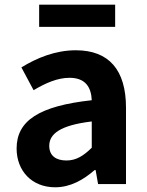

<svg xmlns="http://www.w3.org/2000/svg" viewBox="-20 -789 631 823"><path d="M216.4 13.8C281 13.8 336.8 -17.4 385.4 -59.9H389.9L400.4 0H520.1V-327C520.1 -489.3 447 -573.5 305.1 -573.5C216.7 -573.5 137.5 -540.5 71.7 -500.1L124 -402.4C176 -433.3 226.5 -455.5 278.1 -455.5C347.3 -455.5 370.9 -414 373.3 -359.4C148 -334.8 51.2 -272 51.2 -152.6C51.2 -56.5 116.5 13.8 216.4 13.8ZM264.7 -101.1C221.7 -101.1 191.1 -120.2 191.1 -163.8C191.1 -214.5 236.4 -251.9 373.3 -268.4V-155.8C337.9 -121 306.6 -101.1 264.7 -101.1ZM147.8 -673.7H473.6V-769.1H147.8Z"/></svg>

Font: Source Han Sans JP VF
Style: Regular
Weight: 250
Designer: Ryoko NISHIZUKA 西塚涼子 (kana, bopomofo & ideographs); Paul D. Hunt (Latin, Greek & Cyrillic); Sandoll Communications 산돌커뮤니
Foundry: Adobe
Version: Version 2.004;hotconv 1.0.118;makeotfexe 2.5.65603